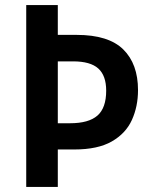

<svg xmlns="http://www.w3.org/2000/svg" viewBox="-20 -734 601 754"><path d="M522 -380Q522 -316 498 -263Q474 -210 419 -178.5Q364 -147 272 -147H207V0H83V-714H207V-597H281Q406 -597 464 -540Q522 -483 522 -380ZM255 -250Q328 -250 362.5 -280Q397 -310 397 -378Q397 -437 366 -465Q335 -493 267 -493H207V-250Z"/></svg>

Font: Noto Sans SemiCondensed SemiBold
Style: Regular
Weight: 600
Width: 4
Designer: Monotype Design Team
Foundry: Monotype Imaging Inc.
Version: Version 2.013; ttfautohint (v1.8.4.7-5d5b)